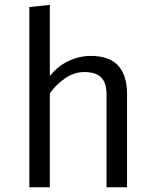

<svg xmlns="http://www.w3.org/2000/svg" viewBox="-20 -786 655 806"><path d="M189.2 -466.2Q220.5 -507.2 266.4 -529.2Q312.3 -551.3 361.5 -551.3Q439 -551.3 476.2 -510.3Q513.3 -469.2 513.3 -392.3V0H427.2V-390.3Q427.2 -438.5 404.6 -461Q382.1 -483.6 333.8 -483.6Q291.3 -483.6 252.3 -456.7Q213.3 -429.7 189.2 -393.3V0H103.1V-756.4L189.2 -765.6Z"/></svg>

Font: Fira Code
Style: Regular
Weight: 400
Designer: Carrois Corporate, Edenspiekermann AG, Nikita Prokopov
Foundry: Carrois Corporate, Edenspiekermann AG, Nikita Prokopov
Version: Version 5.002